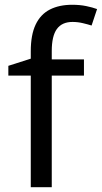

<svg xmlns="http://www.w3.org/2000/svg" viewBox="-20 -785 427 805"><path d="M332 -468H197V0H109V-468H15V-509L109 -539V-570Q109 -639 129.5 -682Q150 -725 189 -745Q228 -765 283 -765Q315 -765 341.5 -759.5Q368 -754 387 -747L364 -678Q348 -683 327 -688Q306 -693 284 -693Q240 -693 218.5 -663.5Q197 -634 197 -571V-536H332Z"/></svg>

Font: hexutelugu05
Style: Book
Weight: 400
Designer: Jelle Bosma - Monotype Design Team
Foundry: Monotype Imaging Inc.
Version: Version 2.003